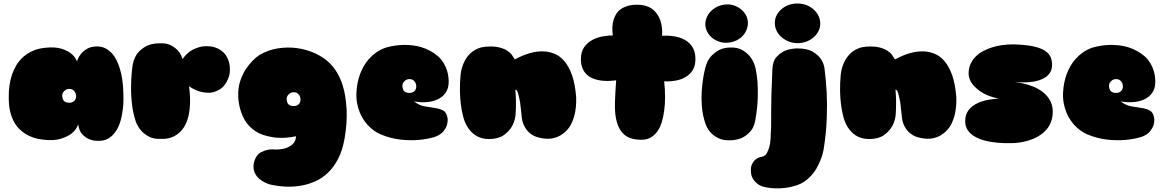

<svg xmlns="http://www.w3.org/2000/svg" viewBox="-20 -785 6637 1095"><path d="M242 -513Q295 -518 329 -507.5Q363 -497 382.5 -482Q402 -467 410 -452.5Q418 -438 419 -435Q419 -436 424.5 -449.5Q430 -463 443 -479Q456 -495 478 -507.5Q500 -520 533 -520Q561 -520 582 -509Q603 -498 619 -480Q635 -462 646 -439Q657 -416 664 -392Q681 -336 683 -265Q686 -208 681 -165.5Q676 -123 666.5 -92.5Q657 -62 644 -41.5Q631 -21 617 -9Q584 20 540 18Q513 19 489 9Q469 1 450 -18.5Q431 -38 426 -76Q416 -46 390 -25Q368 -7 328 6Q288 19 222 11Q168 5 126 -21Q108 -32 90.5 -49Q73 -66 59.5 -91Q46 -116 38 -149Q30 -182 30 -225Q28 -300 49 -361Q58 -387 73 -412.5Q88 -438 111 -459Q134 -480 166 -494.5Q198 -509 242 -513ZM375 -278Q358 -278 345.5 -265Q333 -252 335 -236Q337 -215 347.5 -207Q358 -199 375 -199Q392 -199 403 -209Q414 -219 414 -236Q414 -252 404 -265Q394 -278 375 -278Z M1021 -448Q1047 -485 1077.5 -500.5Q1108 -516 1134 -520Q1165 -524 1195 -518Q1225 -510 1244 -495Q1263 -480 1273 -462Q1283 -444 1287 -426Q1291 -408 1291 -395Q1292 -363 1282.5 -339.5Q1273 -316 1262 -302Q1249 -284 1231 -274Q1199 -255 1168.5 -256Q1138 -257 1113 -265Q1084 -275 1058 -293Q1066 -233 1063.5 -188Q1061 -143 1051.5 -110.5Q1042 -78 1027 -56.5Q1012 -35 995 -22Q955 9 899 7Q856 9 829 -6Q802 -21 785 -40Q766 -62 755 -90Q737 -144 731.5 -202Q726 -260 728 -308Q729 -364 737 -418Q748 -466 772.5 -490.5Q797 -515 823 -526Q853 -538 889 -538Q931 -540 957 -525.5Q983 -511 997 -494Q1014 -474 1021 -448Z M1515 266Q1490 257 1473.5 246Q1457 235 1447 223Q1437 211 1432 198.5Q1427 186 1426 174Q1423 147 1437 118Q1448 94 1468 83.5Q1488 73 1508 69Q1531 65 1557 68Q1602 66 1624.5 54Q1647 42 1657 28Q1668 12 1668 -8Q1618 3 1570 1Q1528 -1 1482.5 -15Q1437 -29 1401 -67Q1379 -90 1364.5 -122.5Q1350 -155 1343.5 -190.5Q1337 -226 1339 -262Q1341 -298 1352 -329Q1366 -367 1384 -393.5Q1402 -420 1419 -437Q1438 -457 1459 -471Q1508 -500 1564 -509Q1620 -518 1674 -510.5Q1728 -503 1775.5 -481.5Q1823 -460 1856 -429Q1884 -402 1903 -369.5Q1922 -337 1933.5 -301Q1945 -265 1950 -228.5Q1955 -192 1957 -158Q1960 -78 1945 6Q1933 74 1908 121.5Q1883 169 1850.5 200Q1818 231 1780.5 248Q1743 265 1706 272Q1618 290 1515 266ZM1655 -259Q1638 -259 1625.5 -246Q1613 -233 1615 -217Q1617 -196 1627.5 -188Q1638 -180 1655 -180Q1672 -180 1683 -190Q1694 -200 1694 -217Q1694 -233 1684 -246Q1674 -259 1655 -259Z M2341 -207Q2370 -184 2402 -178.5Q2434 -173 2461.5 -169Q2489 -165 2508.5 -154Q2528 -143 2533 -108Q2534 -88 2528 -69Q2522 -52 2507.5 -34.5Q2493 -17 2462 -5Q2418 9 2367 13Q2323 17 2267 11.5Q2211 6 2150 -19Q2110 -37 2079 -70Q2066 -84 2053.5 -102.5Q2041 -121 2031.5 -144.5Q2022 -168 2016.5 -197Q2011 -226 2013 -261Q2016 -315 2034 -364Q2042 -385 2054 -406.5Q2066 -428 2083.5 -448Q2101 -468 2124.5 -485Q2148 -502 2179 -513Q2230 -528 2283 -529Q2305 -529 2330.5 -526.5Q2356 -524 2381.5 -516.5Q2407 -509 2433 -495Q2459 -481 2483 -460Q2499 -444 2511 -424Q2522 -406 2530 -380.5Q2538 -355 2539 -320Q2539 -281 2521.5 -256Q2504 -231 2475.5 -218Q2447 -205 2411.5 -202.5Q2376 -200 2341 -207ZM2315 -334Q2298 -334 2285.5 -321Q2273 -308 2275 -292Q2277 -271 2287.5 -263Q2298 -255 2315 -255Q2332 -255 2343 -265Q2354 -275 2354 -292Q2354 -308 2344 -321Q2334 -334 2315 -334Z M3266 -230Q3268 -171 3255 -123Q3249 -102 3239.5 -81.5Q3230 -61 3214 -43.5Q3198 -26 3176.5 -13Q3155 0 3125 5Q3125 5 3113 6Q3101 7 3082.5 5Q3064 3 3042.5 -3.5Q3021 -10 3002 -25.5Q2983 -41 2969.5 -67Q2956 -93 2954 -133Q2950 -172 2946 -203Q2941 -229 2935 -251.5Q2929 -274 2919 -274Q2922 -237 2922.5 -210Q2923 -183 2922 -164Q2921 -142 2920 -126Q2915 -89 2897 -60Q2882 -35 2852.5 -14Q2823 7 2771 8Q2746 8 2726.5 2.5Q2707 -3 2692 -13Q2677 -23 2665.5 -35.5Q2654 -48 2646 -61Q2627 -92 2619 -131Q2612 -158 2608 -193Q2604 -223 2603 -265Q2602 -307 2607 -361Q2612 -403 2630 -437Q2637 -451 2648 -465Q2659 -479 2674 -490.5Q2689 -502 2708.5 -509.5Q2728 -517 2753 -519Q2797 -522 2825.5 -515Q2854 -508 2872 -496.5Q2890 -485 2899.5 -471.5Q2909 -458 2916 -446Q3006 -495 3080 -492Q3111 -491 3142 -478.5Q3173 -466 3198.5 -436.5Q3224 -407 3242 -357Q3260 -307 3266 -230Z M3475 -583Q3468 -632 3479 -671Q3484 -687 3493 -703Q3502 -719 3518 -731Q3534 -743 3557 -750.5Q3580 -758 3612 -758Q3643 -758 3666 -750.5Q3689 -743 3704.5 -730Q3720 -717 3730 -701Q3740 -685 3746 -669Q3759 -630 3756 -581Q3809 -584 3851 -572Q3869 -567 3886 -557.5Q3903 -548 3916.5 -533.5Q3930 -519 3938 -498Q3946 -477 3946 -448Q3946 -421 3938.5 -401.5Q3931 -382 3918 -368Q3905 -354 3889 -345Q3873 -336 3857 -331Q3817 -319 3768 -321Q3778 -227 3768 -154Q3764 -123 3755.5 -93Q3747 -63 3732 -40Q3717 -17 3694 -2.5Q3671 12 3639 12Q3575 12 3542.5 -15.5Q3510 -43 3497.5 -90Q3485 -137 3487 -198Q3489 -259 3494 -327Q3437 -319 3393 -328Q3374 -332 3356 -340Q3338 -348 3324 -362Q3310 -376 3301.5 -397Q3293 -418 3293 -448Q3293 -490 3311.5 -516Q3330 -542 3358 -557Q3386 -572 3417.5 -577.5Q3449 -583 3475 -583Z M4245 -663Q4247 -641 4239.5 -620Q4232 -599 4217.5 -582.5Q4203 -566 4182 -555.5Q4161 -545 4136 -542Q4110 -539 4087.5 -545.5Q4065 -552 4047 -565Q4029 -578 4017.5 -596.5Q4006 -615 4003 -638Q4001 -660 4008.5 -680.5Q4016 -701 4031 -717.5Q4046 -734 4067 -745Q4088 -756 4113 -759Q4138 -762 4160.5 -755.5Q4183 -749 4201 -736Q4219 -723 4231 -704Q4243 -685 4245 -663ZM4288 -101Q4280 -56 4257 -32.5Q4234 -9 4210 2Q4181 14 4148 15Q4105 17 4078 3.5Q4051 -10 4035 -27Q4017 -46 4006 -72Q3986 -126 3982.5 -183.5Q3979 -241 3984 -289Q3989 -344 4002 -397Q4014 -443 4037.5 -466.5Q4061 -490 4084 -501Q4111 -513 4141 -514Q4187 -516 4215.5 -498.5Q4244 -481 4261 -458Q4280 -432 4289 -396Q4296 -363 4300 -319Q4303 -281 4301.5 -226.5Q4300 -172 4288 -101Z M4658 -646Q4657 -623 4645.5 -603Q4634 -583 4616 -568.5Q4598 -554 4574 -546Q4550 -538 4523 -539Q4496 -540 4473 -550.5Q4450 -561 4433 -577Q4416 -593 4407 -614Q4398 -635 4399 -659Q4400 -682 4411.5 -702Q4423 -722 4441.5 -736.5Q4460 -751 4483.5 -758.5Q4507 -766 4534 -765Q4561 -764 4584 -754Q4607 -744 4624 -727.5Q4641 -711 4650 -690Q4659 -669 4658 -646ZM4677 69Q4672 97 4661 124Q4652 148 4636.5 175.5Q4621 203 4596 227Q4564 259 4523 272Q4482 285 4445 288Q4402 292 4358 285Q4322 280 4303 265.5Q4284 251 4275 236Q4264 218 4263 198Q4260 169 4269 151Q4278 133 4290 124Q4304 113 4324 109Q4345 106 4355.5 84.5Q4366 63 4371 38Q4376 9 4376 -28Q4378 -50 4378 -78.5Q4378 -107 4378 -148Q4378 -189 4379.5 -247.5Q4381 -306 4385 -390Q4387 -437 4409.5 -461Q4432 -485 4458 -496Q4488 -508 4526 -509Q4583 -509 4615 -490Q4647 -471 4662 -448Q4680 -422 4683 -388Q4691 -326 4695 -253Q4698 -190 4695 -107.5Q4692 -25 4677 69Z M5434 -230Q5436 -171 5423 -123Q5417 -102 5407.5 -81.5Q5398 -61 5382 -43.5Q5366 -26 5344.5 -13Q5323 0 5293 5Q5293 5 5281 6Q5269 7 5250.5 5Q5232 3 5210.5 -3.5Q5189 -10 5170 -25.5Q5151 -41 5137.5 -67Q5124 -93 5122 -133Q5118 -172 5114 -203Q5109 -229 5103 -251.5Q5097 -274 5087 -274Q5090 -237 5090.5 -210Q5091 -183 5090 -164Q5089 -142 5088 -126Q5083 -89 5065 -60Q5050 -35 5020.5 -14Q4991 7 4939 8Q4914 8 4894.5 2.5Q4875 -3 4860 -13Q4845 -23 4833.5 -35.5Q4822 -48 4814 -61Q4795 -92 4787 -131Q4780 -158 4776 -193Q4772 -223 4771 -265Q4770 -307 4775 -361Q4780 -403 4798 -437Q4805 -451 4816 -465Q4827 -479 4842 -490.5Q4857 -502 4876.5 -509.5Q4896 -517 4921 -519Q4965 -522 4993.5 -515Q5022 -508 5040 -496.5Q5058 -485 5067.5 -471.5Q5077 -458 5084 -446Q5174 -495 5248 -492Q5279 -491 5310 -478.5Q5341 -466 5366.5 -436.5Q5392 -407 5410 -357Q5428 -307 5434 -230Z M5766 -318Q5809 -312 5842 -302Q5875 -292 5898.5 -279Q5922 -266 5937.5 -251.5Q5953 -237 5962 -223Q5984 -190 5984 -150Q5984 -117 5974.5 -91.5Q5965 -66 5949.5 -47.5Q5934 -29 5914.5 -16Q5895 -3 5875 6Q5827 26 5766 31Q5710 33 5668.5 29Q5627 25 5597 17Q5567 9 5546.5 -2Q5526 -13 5514 -25Q5485 -53 5485 -90Q5484 -115 5491.5 -134Q5499 -153 5512.5 -167Q5526 -181 5543 -190.5Q5560 -200 5578 -206Q5620 -220 5675 -222Q5607 -238 5572 -263Q5537 -288 5522 -311Q5504 -338 5504 -368Q5505 -400 5517 -424Q5529 -448 5547.5 -465.5Q5566 -483 5588.5 -494.5Q5611 -506 5635 -514Q5690 -532 5760 -532Q5830 -530 5873.5 -520.5Q5917 -511 5941 -494.5Q5965 -478 5973 -456.5Q5981 -435 5980 -411Q5979 -388 5969 -372Q5959 -356 5944 -345.5Q5929 -335 5910 -328.5Q5891 -322 5871 -319Q5824 -312 5766 -318Z M6371 -207Q6400 -184 6432 -178.5Q6464 -173 6491.5 -169Q6519 -165 6538.5 -154Q6558 -143 6563 -108Q6564 -88 6558 -69Q6552 -52 6537.5 -34.5Q6523 -17 6492 -5Q6448 9 6397 13Q6353 17 6297 11.5Q6241 6 6180 -19Q6140 -37 6109 -70Q6096 -84 6083.5 -102.5Q6071 -121 6061.5 -144.5Q6052 -168 6046.5 -197Q6041 -226 6043 -261Q6046 -315 6064 -364Q6072 -385 6084 -406.5Q6096 -428 6113.5 -448Q6131 -468 6154.5 -485Q6178 -502 6209 -513Q6260 -528 6313 -529Q6335 -529 6360.5 -526.5Q6386 -524 6411.5 -516.5Q6437 -509 6463 -495Q6489 -481 6513 -460Q6529 -444 6541 -424Q6552 -406 6560 -380.5Q6568 -355 6569 -320Q6569 -281 6551.5 -256Q6534 -231 6505.5 -218Q6477 -205 6441.5 -202.5Q6406 -200 6371 -207ZM6345 -334Q6328 -334 6315.5 -321Q6303 -308 6305 -292Q6307 -271 6317.5 -263Q6328 -255 6345 -255Q6362 -255 6373 -265Q6384 -275 6384 -292Q6384 -308 6374 -321Q6364 -334 6345 -334Z"/></svg>

Font: Sniglet
Style: ExtraBold
Weight: 800
Version: Version 2.000; ttfautohint (v0.95) -l 8 -r 50 -G 200 -x 14 -